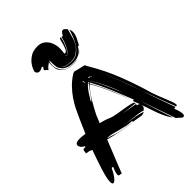

<svg xmlns="http://www.w3.org/2000/svg" viewBox="-306 -1174 1386 1386"><g transform="rotate(-45 387.0 -481.0)"><path d="M556 -163 550 -166Q508 -177 461 -180Q414 -183 365 -193Q413 -183 459 -177.5Q505 -172 550 -157Q536 -148 520 -148Q501 -150 482.5 -154Q464 -158 443 -160Q443 -166 446 -169Q417 -169 388.5 -175Q360 -181 333 -188.5Q306 -196 280.5 -202.5Q255 -209 233 -209Q233 -206 232 -206Q258 -201 281 -192Q304 -183 333 -178Q361 -171 387.5 -168Q414 -165 440 -160Q398 -164 354.5 -172Q311 -180 269 -190L222 -202Q197 -138 171.5 -76.5Q146 -15 122 48Q120 44 115.5 43.5Q111 43 106.5 43Q102 43 98 40.5Q94 38 94 30Q94 22 98 7.5Q102 -7 113 -31Q111 -33 106.5 -33.5Q102 -34 100 -34Q80 8 61.5 30.5Q43 53 32 53Q20 53 20 30Q20 11 27 -18.5Q34 -48 44.5 -82Q55 -116 68 -152.5Q81 -189 93 -224Q82 -231 69.5 -234Q57 -237 42 -239Q45 -243 45 -249Q45 -255 46 -261Q47 -267 50 -271Q53 -275 61 -275Q63 -275 73 -273V-282Q57 -290 48.5 -301Q40 -312 40 -323Q40 -347 86 -347Q99 -347 112.5 -345.5Q126 -344 140 -342L186 -447Q201 -481 218.5 -517Q236 -553 260 -588Q284 -623 314.5 -654.5Q345 -686 385 -711L400 -717Q428 -710 445.5 -705.5Q463 -701 474 -699Q484 -695 490 -694H489L490 -691Q490 -690 489 -689L501 -668Q566 -559 611 -442Q656 -325 688 -212Q696 -187 707.5 -158.5Q719 -130 729.5 -104.5Q740 -79 747 -58.5Q754 -38 754 -29Q754 -22 751 -20.5Q748 -19 743 -19Q717 -84 694 -147Q671 -209 649 -272Q669 -209 691 -147Q714 -84 737 -19H730Q724 -19 722 -13Q724 -11 727 -2.5Q730 6 733 15.5Q736 25 738 35Q740 45 740 50Q740 72 727 72Q720 72 716 69Q712 66 707 61L697 51Q691 45 682 39L586 -237Q607 -172 627.5 -107Q648 -42 670 21Q654 2 640.5 -25Q627 -52 615.5 -82Q604 -112 594 -143.5Q584 -175 574 -203Q574 -201 574.5 -199.5Q575 -198 575 -196Q575 -180 565 -172ZM550 -267Q552 -267 556 -268.5Q560 -270 562 -270Q529 -353 496.5 -431Q464 -509 425 -581L419 -575L434 -548Q469 -484 497 -416Q525 -348 550 -276Q521 -354 487.5 -431.5Q454 -509 416 -572L412 -570Q378 -535 348.5 -486Q319 -437 293 -386L267 -323L284 -319Q299 -315 313.5 -310.5Q328 -306 339 -301Q361 -290 397 -284Q433 -278 467.5 -272.5Q502 -267 527.5 -260.5Q553 -254 553 -242L431 -256Q442 -254 458 -251.5Q474 -249 490.5 -246Q507 -243 523 -240.5Q539 -238 550 -236Q550 -233 549.5 -230.5Q549 -228 549 -226Q549 -224 551.5 -223.5Q554 -223 557.5 -222.5Q561 -222 564 -220Q567 -219 570 -214ZM333 -481Q335 -481 334.5 -478.5Q334 -476 335 -476Q337 -476 347 -490Q357 -504 370 -522Q383 -540 395 -556Q407 -572 412 -577L407 -584Q386 -564 368 -537Q350 -510 333 -481ZM434 -589Q466 -535 493 -476Q519 -418 542 -360Q523 -418 496 -476Q468 -535 435 -589ZM587 -439Q618 -359 648 -276Q620 -357 589 -436Q560 -514 522 -593Q558 -517 587 -439ZM440 -611Q453 -608 458 -605Q463 -602 465 -602L466 -605Q467 -605 462 -606Q457 -607 454 -608L456 -612L444 -616ZM391 -621 399 -600 398 -621Q396 -621 393.5 -622Q391 -623 389 -623ZM417 -592 410 -587 416 -579 422 -585ZM431 -594H432L427 -601V-600ZM590 -956Q597 -940 597 -927Q597 -903 584.5 -876.5Q572 -850 559 -827L547 -826Q543 -817 535 -806.5Q527 -796 514.5 -787Q502 -778 484 -772Q466 -766 442 -766Q408 -766 386.5 -775Q365 -784 354 -797L349 -805Q336 -818 333.5 -835.5Q331 -853 331 -864V-886Q331 -897 330 -902Q325 -894 323 -885.5Q321 -877 321 -855Q321 -845 324.5 -832Q328 -819 340 -801L347 -793Q364 -773 388 -766.5Q412 -760 443 -760Q454 -760 465 -762Q476 -764 483 -765Q475 -762 466 -760.5Q457 -759 446 -758Q424 -758 408 -760.5Q392 -763 380 -767.5Q368 -772 359 -778.5Q350 -785 341 -794L336 -800Q323 -813 320 -831Q317 -849 317 -861Q317 -871 317.5 -878.5Q318 -886 318 -893Q306 -885 296 -876.5Q286 -868 277 -856L254 -878Q254 -887 267 -899L259 -906Q250 -901 241.5 -897.5Q233 -894 225 -894Q212 -894 204.5 -902.5Q197 -911 197 -919L203 -937Q209 -955 225 -976.5Q241 -998 269 -1016Q297 -1034 341 -1034Q375 -1034 396 -1018Q417 -1002 428 -981.5Q439 -961 442.5 -941Q446 -921 446 -912Q446 -897 444.5 -882.5Q443 -868 442 -861Q442 -857 447 -857Q460 -857 468 -873Q476 -889 481.5 -908.5Q487 -928 491 -944.5Q495 -961 500 -961L507 -960Q504 -941 497 -919.5Q490 -898 480.5 -879.5Q471 -861 461 -848.5Q451 -836 443 -836L434 -845Q435 -842 438 -838.5Q441 -835 443 -835Q452 -835 462 -846.5Q472 -858 482 -876Q492 -894 500 -916Q508 -938 512 -959L523 -956Q524 -956 526.5 -961Q529 -966 533 -972Q537 -978 542.5 -983Q548 -988 554 -988Q563 -988 570 -981Q577 -974 584 -966Q576 -941 571.5 -922Q567 -903 558 -877Q555 -872 548 -857Q541 -842 527 -826Q513 -810 491.5 -797Q470 -784 439 -784Q414 -784 396.5 -787.5Q379 -791 367 -803L361 -810Q372 -789 396.5 -785Q421 -781 444 -781Q471 -781 493 -794.5Q515 -808 531.5 -829Q548 -850 559.5 -874Q571 -898 578 -919ZM509 -775Q521 -785 531 -792Q541 -799 547 -807Q534 -790 509 -775Z"/></g></svg>

Font: Finger Paint
Style: Regular
Weight: 400
Designer: Ralph du Carrois
Foundry: Ralph du Carrois
Version: Version 1.002